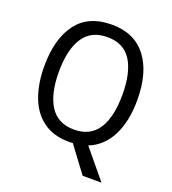

<svg xmlns="http://www.w3.org/2000/svg" viewBox="-158 -843 1011 1130"><g transform="rotate(20 348.0 -277.5)"><path d="M640 -358Q640 -225 594 -134.5Q548 -44 460 -9L608 170H490L370 9Q365 9 358.5 9.5Q352 10 347 10Q247 10 182.5 -38Q118 -86 87.5 -169.5Q57 -253 57 -359Q57 -530 129.5 -627.5Q202 -725 349 -725Q491 -725 565.5 -627.5Q640 -530 640 -358ZM149 -358Q149 -220 198 -144Q247 -68 348 -68Q450 -68 498.5 -143.5Q547 -219 547 -358Q547 -497 499 -572Q451 -647 349 -647Q247 -647 198 -571.5Q149 -496 149 -358Z"/></g></svg>

Font: Noto Sans Khmer SemiCondensed
Style: Regular
Weight: 400
Width: 4
Designer: Danh Hong and the Monotype Design Team
Foundry: Monotype Imaging Inc.
Version: Version 2.004; ttfautohint (v1.8.4.7-5d5b)